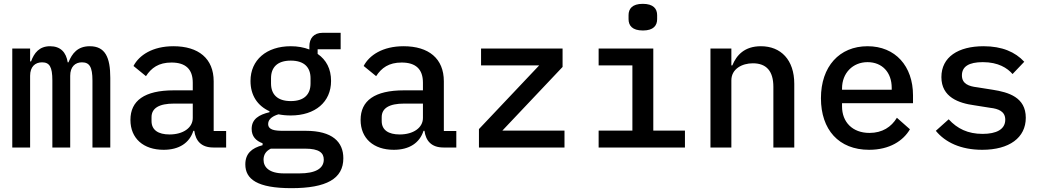

<svg xmlns="http://www.w3.org/2000/svg" viewBox="-20 -769 5440 1001"><path d="M137 0V-374C137 -421 163 -444 199 -444C238 -444 253 -421 253 -349V0H346V-374C346 -421 372 -444 407 -444C446 -444 462 -421 462 -349V0H555V-363C555 -471 528 -528 448 -528C385 -528 356 -491 337 -444H333C325 -496 296 -528 241 -528C185 -528 158 -493 142 -449H137V-516H44V0Z M1159 0V-86H1094V-345C1094 -464 1015 -528 884 -528C775 -528 705 -481 676 -425L741 -372C769 -415 807 -443 874 -443C948 -443 985 -408 985 -338V-298H886C733 -298 660 -244 660 -144C660 -47 728 12 833 12C914 12 968 -24 988 -87H993C1000 -35 1029 0 1092 0ZM864 -68C805 -68 770 -91 770 -138V-158C770 -205 809 -229 888 -229H985V-154C985 -103 935 -68 864 -68Z M1770 56C1770 -29 1713 -87 1574 -87H1458C1413 -87 1378 -91 1378 -123C1378 -151 1408 -166 1432 -173C1452 -169 1473 -167 1496 -167C1623 -167 1706 -237 1706 -347C1706 -410 1681 -457 1636 -488V-512H1756V-598H1662C1615 -598 1593 -568 1593 -528V-511C1564 -522 1532 -528 1496 -528C1369 -528 1286 -456 1286 -347C1286 -272 1322 -218 1385 -189V-184C1330 -171 1292 -148 1292 -97C1292 -58 1314 -35 1349 -22V-12C1292 3 1259 32 1259 88C1259 165 1321 212 1499 212C1682 212 1770 163 1770 56ZM1668 63C1668 110 1624 135 1541 135H1460C1384 135 1354 103 1354 64C1354 37 1367 18 1392 6H1571C1644 6 1668 28 1668 63ZM1496 -242C1425 -242 1393 -278 1393 -334V-361C1393 -417 1425 -453 1496 -453C1567 -453 1599 -417 1599 -361V-334C1599 -278 1567 -242 1496 -242Z M2359 0V-86H2294V-345C2294 -464 2215 -528 2084 -528C1975 -528 1905 -481 1876 -425L1941 -372C1969 -415 2007 -443 2074 -443C2148 -443 2185 -408 2185 -338V-298H2086C1933 -298 1860 -244 1860 -144C1860 -47 1928 12 2033 12C2114 12 2168 -24 2188 -87H2193C2200 -35 2229 0 2292 0ZM2064 -68C2005 -68 1970 -91 1970 -138V-158C1970 -205 2009 -229 2088 -229H2185V-154C2185 -103 2135 -68 2064 -68Z M2923 0V-88H2599L2913 -420V-516H2488V-428H2791L2477 -96V0Z M3332 -610C3387 -610 3406 -636 3406 -669V-690C3406 -723 3387 -749 3331 -749C3276 -749 3257 -723 3257 -690V-669C3257 -636 3276 -610 3332 -610ZM3101 0H3551V-88H3386V-516H3101V-428H3277V-88H3101Z M3793 0V-350C3793 -410 3849 -439 3905 -439C3976 -439 4012 -398 4012 -316V0H4121V-332C4121 -457 4051 -528 3947 -528C3862 -528 3820 -482 3798 -428H3793V-516H3684V0Z M4511 12C4618 12 4689 -35 4724 -95L4656 -155C4627 -107 4580 -76 4513 -76C4424 -76 4370 -133 4370 -214V-231H4740V-272C4740 -424 4648 -528 4503 -528C4356 -528 4260 -422 4260 -257C4260 -93 4353 12 4511 12ZM4503 -445C4579 -445 4629 -392 4629 -311V-301H4370V-308C4370 -388 4426 -445 4503 -445Z M5101 12C5242 12 5328 -51 5328 -155C5328 -262 5238 -288 5156 -301L5074 -314C5031 -319 4995 -332 4995 -376C4995 -422 5031 -445 5104 -445C5185 -445 5232 -414 5259 -383L5320 -447C5273 -498 5204 -528 5108 -528C4976 -528 4888 -472 4888 -367C4888 -262 4979 -231 5060 -220L5142 -207C5186 -202 5221 -188 5221 -145C5221 -94 5174 -71 5103 -71C5026 -71 4971 -98 4926 -147L4859 -87C4908 -27 4989 12 5101 12Z"/></svg>

Font: IBM Mono Medium
Style: Regular
Weight: 500
Monospace: yes
Designer: Mike Abbink, Paul van der Laan, Pieter van Rosmalen
Foundry: Bold Monday
Version: Version 2.3